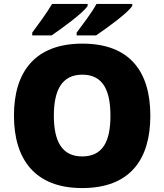

<svg xmlns="http://www.w3.org/2000/svg" viewBox="-20 -947 837 977"><path d="M653 -917V-927H471C447 -882 398 -819 370 -781V-767H469C521 -802 632 -882 653 -917ZM426 -917V-927H245C219 -882 172 -819 144 -781V-767H243C294 -802 405 -882 426 -917ZM745 -358C745 -580 643 -725 399 -725C158 -725 51 -581 51 -359C51 -136 158 10 398 10C643 10 745 -137 745 -358ZM254 -358C254 -487 294 -567 399 -567C504 -567 542 -487 542 -358C542 -229 504 -151 398 -151C295 -151 254 -229 254 -358Z"/></svg>

Font: Noto Sans Gujarati Black
Style: Regular
Weight: 900
Designer: Jelle Bosma - Monotype Design Team, Universal Thirst
Foundry: Monotype Imaging Inc.
Version: Version 2.106